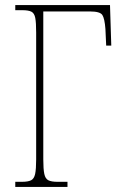

<svg xmlns="http://www.w3.org/2000/svg" viewBox="-20 -734 485 754"><path d="M40 0V-20H66Q90 -20 102 -26Q114 -32 118 -51Q122 -70 122 -108V-606Q122 -645 118.5 -663.5Q115 -682 103.5 -688Q92 -694 67 -694H40V-714H412L417 -555H397L394 -620Q391 -661 382 -675Q373 -689 334 -689H150V-108Q150 -70 154 -51Q158 -32 170 -26Q182 -20 206 -20H245V0Z"/></svg>

Font: Noto Serif Condensed Thin
Style: Regular
Weight: 100
Width: 3
Designer: Monotype Design Team
Foundry: Monotype Imaging Inc.
Version: Version 2.013; ttfautohint (v1.8.4.7-5d5b)